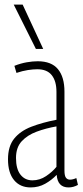

<svg xmlns="http://www.w3.org/2000/svg" viewBox="-20 -810 361 840"><path d="M15 -113Q15 -170 42 -203.5Q69 -237 117 -255.5Q165 -274 227 -286V-408Q227 -455 206.5 -481Q186 -507 143 -507Q125 -507 102 -503.5Q79 -500 52 -491L43 -522Q71 -533 97 -537.5Q123 -542 145 -542Q205 -542 233.5 -507.5Q262 -473 262 -409V-64Q262 -41 268.5 -32.5Q275 -24 286 -24Q299 -24 314 -31L321 -1Q301 10 280 10Q232 10 228 -45Q206 -22 177.5 -6Q149 10 114 10Q68 10 41.5 -22Q15 -54 15 -113ZM50 -119Q50 -71 69.5 -46Q89 -21 122 -21Q154 -21 181.5 -39.5Q209 -58 227 -80V-257Q181 -249 140.5 -234Q100 -219 75 -192Q50 -165 50 -119ZM137 -596 40 -790H79L169 -596Z"/></svg>

Font: Georama Condensed ExtraLight
Style: Regular
Weight: 200
Width: 3
Designer: Jean-Baptiste Levee
Foundry: Production Type
Version: Version 1.000